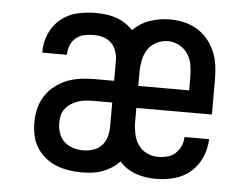

<svg xmlns="http://www.w3.org/2000/svg" viewBox="-44 -581 837 643"><g transform="rotate(5 375.0 -260.0)"><path d="M251 8Q229 8 207.5 4.5Q186 1 166 -7Q146 -15 129 -29Q112 -43 100.5 -61.5Q89 -80 84.5 -101.5Q80 -123 80 -145Q80 -169 85.5 -192Q91 -215 104 -235Q117 -255 136 -269.5Q155 -284 176.5 -292.5Q198 -301 221.5 -304Q245 -307 269 -307H334V-375Q334 -391 328.5 -407Q323 -423 311.5 -434Q300 -445 284 -449.5Q268 -454 251 -454Q236 -454 220.5 -450.5Q205 -447 193 -437Q181 -427 175 -412Q169 -397 169 -382V-380H86V-384Q86 -415 98.5 -444Q111 -473 135 -493Q159 -513 189.5 -520.5Q220 -528 251 -528Q269 -528 286.5 -526Q304 -524 320.5 -518.5Q337 -513 352 -503.5Q367 -494 379 -481Q403 -506 435.5 -517Q468 -528 502 -528Q525 -528 548.5 -523Q572 -518 592.5 -506Q613 -494 628.5 -476Q644 -458 653.5 -436Q663 -414 666.5 -390.5Q670 -367 670 -343V-223H416V-177Q416 -157 420 -137Q424 -117 435 -100.5Q446 -84 464 -75Q482 -66 502 -66Q518 -66 533.5 -70Q549 -74 560.5 -84.5Q572 -95 578.5 -109.5Q585 -124 585 -140H668Q667 -109 654.5 -79.5Q642 -50 618.5 -29.5Q595 -9 564 -0.5Q533 8 502 8Q485 8 468 5.5Q451 3 435 -2.5Q419 -8 404.5 -17.5Q390 -27 379 -40Q367 -27 352 -17.5Q337 -8 320.5 -2Q304 4 286 6Q268 8 251 8ZM587 -297V-343Q587 -363 583.5 -383Q580 -403 569 -419.5Q558 -436 540 -445.5Q522 -455 502 -455Q482 -455 463.5 -445.5Q445 -436 434.5 -419.5Q424 -403 420 -383Q416 -363 416 -343V-297ZM251 -66Q269 -66 285.5 -71.5Q302 -77 313.5 -90Q325 -103 329.5 -119.5Q334 -136 334 -154V-234H269Q256 -234 243.5 -232.5Q231 -231 219 -227Q207 -223 196 -216Q185 -209 177 -199Q169 -189 166 -176.5Q163 -164 163 -151Q163 -134 168.5 -117Q174 -100 187 -88Q200 -76 217 -71Q234 -66 251 -66Z"/></g></svg>

Font: Iosevka Plex Etoile
Style: Regular
Weight: 400
Designer: Belleve Invis
Foundry: Belleve Invis
Version: Version 25.1.1; ttfautohint (v1.8.4)